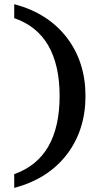

<svg xmlns="http://www.w3.org/2000/svg" viewBox="-20 -728 481 942"><path d="M49.8 -708Q49.8 -708 49.8 -673.8Q49.8 -638.7 49.8 -638.7Q49.8 -638.7 50.8 -638.7Q50.8 -638.7 50.8 -638.7Q161.1 -600.6 216.8 -504.9Q272.5 -408.2 272.5 -256.8Q272.5 -105.5 216.8 -8.8Q161.1 86.9 50.8 126Q50.8 126 50.8 126Q49.8 126 49.8 126Q49.8 126 49.8 160.2Q49.8 194.3 49.8 194.3Q49.8 194.3 50.8 193.4Q51.8 193.4 51.8 193.4Q215.8 149.4 307.6 30.3Q399.4 -89.8 399.4 -256.8Q399.4 -423.8 307.6 -543.9Q215.8 -663.1 51.8 -707Q51.8 -707 50.8 -707Q49.8 -708 49.8 -708Z"/></svg>

Font: umazing
Style: Display
Weight: 400
Designer: umazing